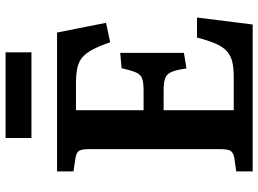

<svg xmlns="http://www.w3.org/2000/svg" viewBox="-139 -789 928 690"><g transform="rotate(-90 325.0 -444.0)"><path d="M54 0V-59L103 -66Q122 -70 128 -79.5Q134 -89 134 -118V-590Q134 -615 127.5 -624.5Q121 -634 101 -637L54 -644V-703H553L588 -527L518 -512Q505 -550 492.5 -574Q480 -598 464.5 -611.5Q449 -625 426 -630Q403 -635 370 -635H274V-392H344Q373 -392 387.5 -397Q402 -402 409.5 -419Q417 -436 425 -471L480 -476V-247L424 -238Q419 -274 411.5 -291.5Q404 -309 388.5 -314.5Q373 -320 343 -320H274V-68H393Q428 -68 450.5 -74Q473 -80 488 -94.5Q503 -109 514 -135Q525 -161 535 -200H607L582 0ZM174 -795V-888H482V-795Z"/></g></svg>

Font: Literata 18pt SemiBold
Style: Regular
Weight: 600
Designer: Latin by Veronika Burian and Jose Scaglione. Greek by Irene Vlachou. Cyrillic by Vera Evstafieva.
Foundry: TypeTogether
Version: Version 3.103;gftools[0.9.29]